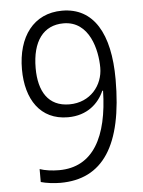

<svg xmlns="http://www.w3.org/2000/svg" viewBox="-50 -794 561 754"><g transform="rotate(-5 230.5 -417.5)"><path d="M409 -467C409 -648 347 -754 223 -754C110 -754 46 -666 46 -538C46 -420 101 -335 210 -335C287 -335 332 -379 353 -427H356C352 -246 292 -131 157 -131C129 -131 101 -135 81 -142V-91C101 -85 133 -81 158 -81C325 -81 409 -206 409 -467ZM224 -704C327 -704 353 -587 353 -518C353 -449 303 -385 220 -385C137 -385 100 -446 100 -538C100 -644 145 -704 224 -704Z"/></g></svg>

Font: Noto Sans Telugu UI Condensed Light
Style: Regular
Weight: 300
Width: 3
Designer: Jelle Bosma - Monotype Design Team
Foundry: Monotype Imaging Inc.
Version: Version 2.005